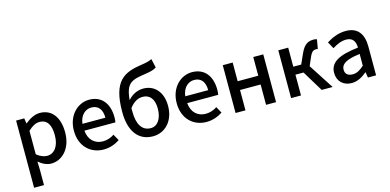

<svg xmlns="http://www.w3.org/2000/svg" viewBox="-89 -1366 4336 2134"><g transform="rotate(-15 2079.0 -299.0)"><path d="M87 223H201V45L198 -49C245 -9 294 13 343 13C467 13 580 -95 580 -284C580 -453 502 -564 362 -564C301 -564 241 -530 193 -490H190L181 -550H87ZM321 -82C287 -82 244 -95 201 -132V-401C248 -446 289 -468 332 -468C424 -468 461 -397 461 -282C461 -153 401 -82 321 -82Z M946 13C1018 13 1081 -11 1132 -45L1092 -118C1052 -92 1010 -77 961 -77C866 -77 800 -140 791 -245H1148C1151 -258 1153 -281 1153 -303C1153 -459 1075 -564 929 -564C800 -564 678 -453 678 -274C678 -93 797 13 946 13ZM790 -324C801 -421 862 -474 931 -474C1011 -474 1054 -419 1054 -324Z M1361 -352C1411 -418 1463 -441 1512 -441C1596 -441 1643 -380 1643 -271C1643 -157 1591 -81 1513 -81C1414 -81 1361 -163 1361 -312ZM1716 -821C1682 -805 1659 -798 1596 -789C1388 -759 1251 -696 1251 -336C1251 -113 1347 13 1514 13C1652 13 1761 -97 1761 -271C1761 -434 1669 -528 1543 -528C1476 -528 1411 -498 1365 -442C1382 -644 1450 -656 1620 -681C1667 -688 1710 -698 1739 -719Z M2129 13C2201 13 2264 -11 2315 -45L2275 -118C2235 -92 2193 -77 2144 -77C2049 -77 1983 -140 1974 -245H2331C2334 -258 2336 -281 2336 -303C2336 -459 2258 -564 2112 -564C1983 -564 1861 -453 1861 -274C1861 -93 1980 13 2129 13ZM1973 -324C1984 -421 2045 -474 2114 -474C2194 -474 2237 -419 2237 -324Z M2465 0H2579V-234H2816V0H2931V-550H2816V-335H2579V-550H2465Z M3395 -289 3436 -384C3462 -444 3484 -453 3513 -453C3521 -453 3525 -452 3532 -450L3551 -557C3541 -561 3528 -564 3515 -564C3449 -564 3404 -542 3361 -447L3309 -331H3218V-550H3104V0H3218V-239H3311L3456 0H3582Z M3800 13C3866 13 3925 -20 3975 -63H3978L3988 0H4082V-331C4082 -477 4019 -564 3882 -564C3794 -564 3717 -528 3660 -492L3703 -414C3750 -444 3804 -470 3862 -470C3943 -470 3966 -414 3967 -350C3738 -325 3638 -264 3638 -146C3638 -49 3705 13 3800 13ZM3835 -78C3786 -78 3749 -100 3749 -154C3749 -216 3804 -257 3967 -277V-142C3922 -101 3883 -78 3835 -78Z"/></g></svg>

Font: Genne Gothic Medium
Style: Regular
Weight: 500
Designer: Ryoko NISHIZUKA (kana & ideographs); Paul D. Hunt (Latin, Greek & Cyrillic); Wenlong ZHANG (bopomofo); Sandoll Communica
Foundry: Adobe Systems Incorporated
Version: Version 1.004;PS 1.004;hotconv 16.6.51;makeotf.lib2.5.65220